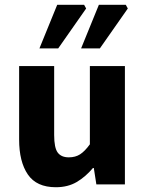

<svg xmlns="http://www.w3.org/2000/svg" viewBox="-20 -773 608 805"><path d="M214 12Q133.3 12 96.7 -41.5Q60.2 -95 60.2 -188V-496H207.1V-207Q207.1 -153.2 222 -133.3Q236.9 -113.3 268.5 -113.3Q296 -113.3 315.8 -126Q335.5 -138.6 356.8 -167.9V-496H503.7V0H384L373.3 -68.6H369.7Q338.8 -31.8 301.7 -9.9Q264.5 12 214 12ZM145.3 -570 219.9 -753H332.6L341.2 -737.4L224 -570ZM320 -570 394.6 -753H507.3L515.9 -737.4L398.7 -570Z"/></svg>

Font: Source Sans 3 VF
Style: Regular
Weight: 200
Designer: Paul D. Hunt
Foundry: Adobe
Version: Version 3.046;hotconv 1.0.118;makeotfexe 2.5.65603